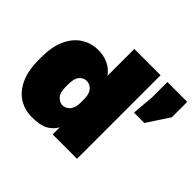

<svg xmlns="http://www.w3.org/2000/svg" viewBox="-162 -911 1137 1137"><g transform="rotate(45 406.5 -342.5)"><path d="M225 15Q168 15 120.5 -13.5Q73 -42 44 -102Q15 -162 15 -256V-275Q15 -363 42 -423Q69 -483 116.5 -514Q164 -545 225 -545Q270 -545 307.5 -527.5Q345 -510 370 -475V-700H590V0H386V-60Q368 -26 332 -5.5Q296 15 225 15ZM303 -163Q320 -163 335 -171.5Q350 -180 360 -199.5Q370 -219 370 -250V-280Q370 -311 360.5 -330Q351 -349 336 -358Q321 -367 303 -367Q279 -367 260 -346Q241 -325 241 -275V-255Q241 -204 261.5 -183.5Q282 -163 303 -163ZM635 -432 647 -571V-700H813V-571L722 -432Z"/></g></svg>

Font: Golos Text Black
Style: Regular
Weight: 900
Designer: A.Korolkova, Vitaly Kuzmin
Foundry: ParaType Ltd
Version: Version 2.004